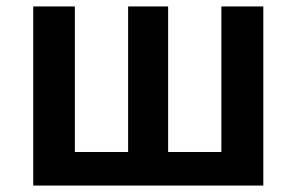

<svg xmlns="http://www.w3.org/2000/svg" viewBox="-20 -575 918 595"><path d="M83 0V-555H212V-104H377V-555H501V-104H666V-555H796V0Z"/></svg>

Font: Noto Sans KR SemiBold
Style: Regular
Weight: 600
Designer: Ryoko NISHIZUKA  (kana, bopomofo & ideographs); Paul D. Hunt (Latin, Greek & Cyrillic); Sandoll Communications , Soo-you
Foundry: Adobe
Version: Version 2.004-H2;hotconv 1.0.118;makeotfexe 2.5.65603